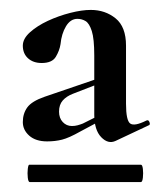

<svg xmlns="http://www.w3.org/2000/svg" viewBox="-20 -650 328 387"><path d="M40 -283Q37 -283 36 -292Q35 -301 36 -309.5Q37 -318 39 -318H264Q267 -318 268 -309.5Q269 -301 268 -292Q267 -283 264 -283ZM213 -366Q198 -359 184 -373.5Q170 -388 170 -419V-538Q170 -572 165 -587.5Q160 -603 152.5 -607.5Q145 -612 136 -612Q122 -612 113 -597Q104 -582 102 -561Q100 -548 92.5 -535.5Q85 -523 64 -523Q47 -523 36.5 -532.5Q26 -542 26 -558Q26 -572 40.5 -585Q55 -598 76.5 -608Q98 -618 121.5 -624Q145 -630 163 -630Q192 -630 213 -613Q234 -596 234 -558V-441Q234 -407 242.5 -401Q251 -395 275 -407Q279 -409 281 -404.5Q283 -400 281 -398ZM75 -365Q52 -365 39 -376.5Q26 -388 26 -404Q26 -421 35 -433.5Q44 -446 70 -455L193 -497L194 -487L127 -461Q114 -456 106.5 -447.5Q99 -439 99 -425Q99 -412 106.5 -404Q114 -396 125 -396Q131 -396 136.5 -397.5Q142 -399 147 -401L199 -427L200 -416L142 -385Q119 -372 105 -368.5Q91 -365 75 -365Z"/></svg>

Font: Cormorant
Style: Bold
Weight: 700
Designer: Christian Thalmann (Catharsis Fonts)
Foundry: Catharsis Fonts
Version: Version 4.000